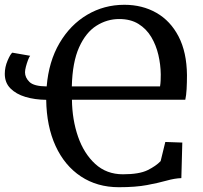

<svg xmlns="http://www.w3.org/2000/svg" viewBox="-20 -771 848 802"><path d="M741.5 -175.5 737.5 -27Q709.5 -26 675.8 -16.5Q642 -7 594.2 2Q546.5 11 476.5 11Q386 11 318 -34Q250 -79 212.2 -161.2Q174.5 -243.5 173 -354Q125.5 -354.5 86.2 -366.2Q47 -378 23.5 -401.8Q0 -425.5 0 -462.5Q0 -491 11.8 -518.2Q23.5 -545.5 31.5 -551L106 -538Q102 -533.5 97 -520.2Q92 -507 88.2 -492.5Q84.5 -478 84.5 -469Q84.5 -447 103 -428.8Q121.5 -410.5 175 -410Q183.5 -514 228.5 -590.8Q273.5 -667.5 344 -709.2Q414.5 -751 499.5 -751Q574.5 -751 633.2 -717.5Q692 -684 726 -618.5Q760 -553 761 -457.5Q761 -426 759.5 -399Q758 -372 754 -354.5H280.5Q281.5 -271 306 -200.2Q330.5 -129.5 377.8 -86.2Q425 -43 493.5 -43Q561.5 -43 596.5 -60.2Q631.5 -77.5 651 -98L670.5 -178ZM280 -410H648.5Q650.5 -422 651 -434.5Q651.5 -447 651.5 -460.5Q651 -501 641.5 -541.8Q632 -582.5 611.8 -616.5Q591.5 -650.5 558.5 -671Q525.5 -691.5 478 -691.5Q427 -691.5 382.8 -663.5Q338.5 -635.5 310.5 -573.5Q282.5 -511.5 280 -410Z"/></svg>

Font: Merriweather
Style: Regular
Weight: 400
Designer: Eben Sorkin
Foundry: Eben Sorkin
Version: Version 2.100; ttfautohint (v1.7.19-72a1) -l 8 -r 50 -G 200 